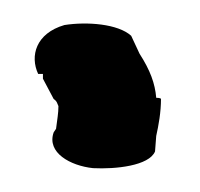

<svg xmlns="http://www.w3.org/2000/svg" viewBox="-20 -745 168 161"><path d="M16 -683V-679L25 -662C28 -660 28 -658 29 -656C29 -650 28 -645 27 -637L25 -634C19 -617 39 -606 58 -604C77 -603 105 -606 110 -618L111 -631C113 -640 115 -651 115 -662C115 -662 115 -663 111 -663C110 -675 106 -686 97 -700L90 -715C79 -725 53 -727 34 -724C10 -717 5 -698 12 -683Z"/></svg>

Font: Stray Cat
Style: BlkExt
Weight: 900
Version: Version 1.0